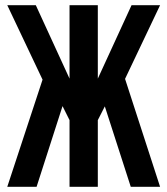

<svg xmlns="http://www.w3.org/2000/svg" viewBox="-20 -720 644 740"><path d="M357 -700H248V-417L118 -700H8L144 -413L8 0H121L221 -311L248 -257V0H357V-257L384 -310L484 0H597L462 -416L597 -700H487L357 -417Z"/></svg>

Font: Bebas Neue
Style: Bold
Weight: 700
Designer: Ryoichi Tsunekawa
Foundry: Ryoichi Tsunekawa
Version: Version 1.300